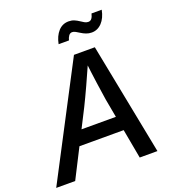

<svg xmlns="http://www.w3.org/2000/svg" viewBox="-186 -1053 1051 1174"><g transform="rotate(-20 339.5 -465.5)"><path d="M-23.4 0 356.9 -727.5H492.7L635.3 0H520L445.8 -405.8Q438.5 -452.6 429 -520Q419.4 -587.4 408.7 -680.7H433.1Q393.1 -590.3 362.3 -523.2Q331.5 -456.1 306.6 -405.8L100.1 0ZM149.9 -190.9 165 -283.7H540L524.9 -190.9ZM506.8 -818.4Q487.3 -818.4 470.7 -825Q454.1 -831.5 440.4 -840.3Q426.8 -849.1 415 -855.5Q403.3 -861.8 393.6 -861.8Q379.4 -861.8 370.6 -849.1Q361.8 -836.4 358.4 -820.8H291Q300.8 -871.1 327.9 -901.1Q355 -931.2 395.5 -931.2Q416 -931.2 431.9 -924.3Q447.8 -917.5 460.4 -908.7Q473.1 -899.9 484.9 -893.3Q496.6 -886.7 508.8 -886.7Q522.5 -886.7 530.8 -897Q539.1 -907.2 544.4 -928.7H610.8Q600.6 -877 572.8 -847.7Q544.9 -818.4 506.8 -818.4Z"/></g></svg>

Font: Inter 18pt Medium
Style: Italic
Weight: 500
Italic angle: -9.3988°
Designer: Rasmus Andersson
Foundry: rsms
Version: Version 4.001;git-66647c0bb